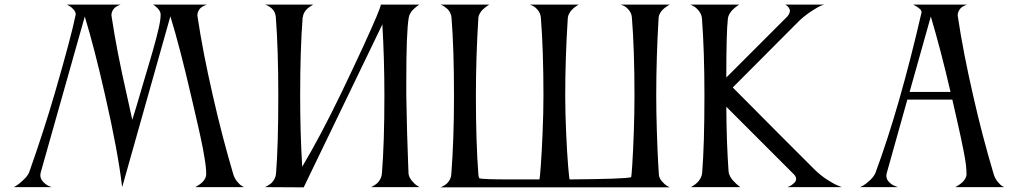

<svg xmlns="http://www.w3.org/2000/svg" viewBox="-20 -807 4385 827"><path d="M526.9 -395Q542 -325.7 549.8 -291Q569.3 -353 580.1 -391.1Q588.4 -419.4 601.6 -464.1Q614.7 -508.8 621.8 -532.2Q628.9 -555.7 638.4 -588.9Q647.9 -622.1 652.8 -641.4Q657.7 -660.6 662.8 -682.4Q668 -704.1 669.9 -718.8Q671.9 -733.4 671.9 -744.1Q671.9 -757.8 659.4 -770.8Q647 -783.7 638.2 -787.1H871.1Q869.6 -786.6 866.7 -785.6Q863.8 -784.7 856.7 -781Q849.6 -777.3 844.2 -772.7Q838.9 -768.1 834.5 -759.5Q830.1 -751 830.1 -741.2Q830.1 -740.2 830.6 -737.8Q831.1 -735.4 831.1 -733.9Q853.5 -583.5 897 -394Q937 -217.8 984.9 -56.2Q990.2 -38.6 1001.7 -24.7Q1013.2 -10.7 1022 -5.9L1030.8 -1H820.8Q822.8 -2 825.9 -3.7Q829.1 -5.4 837.2 -10.7Q845.2 -16.1 851.6 -22.2Q857.9 -28.3 863 -37.4Q868.2 -46.4 868.2 -55.2Q868.2 -69.3 866.7 -85.7Q865.2 -102.1 861.1 -126.2Q856.9 -150.4 854 -167.2Q851.1 -184.1 843.3 -219Q835.4 -253.9 831.8 -270.5Q828.1 -287.1 817.6 -332Q807.1 -377 803.2 -394Q756.3 -597.7 713.9 -736.8L506.8 -2.9H505.9Q488.3 -153.3 433.1 -395Q387.2 -598.1 345.2 -735.8L154.8 -62Q153.8 -58.1 153.8 -51.8Q153.8 -36.6 165.8 -23.9Q177.7 -11.2 189.9 -5.9L202.1 -1H40Q45.9 -4.4 54.9 -10.3Q64 -16.1 82 -33.2Q100.1 -50.3 106 -65.9Q168.9 -243.7 216.8 -408.2Q286.6 -648.9 305.2 -740.2Q305.2 -741.2 305.7 -742.7Q306.2 -744.1 306.2 -745.1Q306.2 -755.9 296.6 -766.4Q287.1 -776.9 277.3 -782.2L268.1 -787.1H500Q498.5 -786.6 495.8 -785.9Q493.2 -785.2 486.1 -781.5Q479 -777.8 473.9 -773.2Q468.8 -768.6 464.4 -760.3Q460 -752 460 -742.2Q460 -741.2 460.4 -738.8Q460.9 -736.3 460.9 -734.9Q483.4 -584.5 526.9 -395Z M1168.9 -59.1Q1178.7 -179.2 1178.7 -396Q1178.7 -595.2 1168 -733.9Q1167 -745.6 1162.1 -755.4Q1157.2 -765.1 1150.4 -770.8Q1143.6 -776.4 1137 -780.3Q1130.4 -784.2 1126 -785.6L1121.6 -787.1H1329.6Q1327.6 -786.1 1325 -784.7Q1322.3 -783.2 1314.7 -778.1Q1307.1 -772.9 1301.3 -767.1Q1295.4 -761.2 1290.3 -752.2Q1285.2 -743.2 1284.7 -733.9H1283.7Q1272.9 -593.3 1272.9 -396Q1272.9 -232.9 1281.7 -88.9Q1359.4 -219.2 1448.7 -403.8Q1502.9 -516.6 1543.5 -604.7Q1584 -692.9 1602.1 -736.3Q1620.1 -779.8 1620.1 -786.1L1619.6 -787.1H1786.6Q1785.2 -786.1 1782.2 -784.4Q1779.3 -782.7 1772.2 -777.1Q1765.1 -771.5 1759.3 -765.6Q1753.4 -759.8 1747.8 -750.5Q1742.2 -741.2 1740.7 -731.9Q1730 -672.9 1730 -457V-396Q1731 -322.3 1733.4 -238Q1735.8 -153.8 1737.8 -106.4L1739.7 -59.1Q1741.2 -44.4 1752.9 -29.8Q1764.6 -15.1 1775.9 -7.8L1786.6 -1H1577.6Q1579.6 -1.5 1582.5 -2.9Q1585.4 -4.4 1593.3 -9.3Q1601.1 -14.2 1607.2 -20.3Q1613.3 -26.4 1618.7 -36.9Q1624 -47.4 1625 -59.1Q1635.7 -191.4 1635.7 -396Q1635.7 -549.3 1627 -702.1L1288.6 -1V0L1120.6 -1Q1122.6 -1.5 1125.5 -2.9Q1128.4 -4.4 1136.5 -9.3Q1144.5 -14.2 1150.9 -20.3Q1157.2 -26.4 1162.6 -36.9Q1168 -47.4 1168.9 -59.1Z M2864.7 0H1876.5Q1878.4 -0.5 1881.3 -1.7Q1884.3 -2.9 1892.1 -7.3Q1899.9 -11.7 1906 -17.6Q1912.1 -23.4 1917.5 -33.4Q1922.9 -43.5 1923.8 -55.2Q1935.5 -206.5 1935.5 -394Q1935.5 -598.6 1924.8 -731Q1923.8 -742.7 1918.7 -752.7Q1913.6 -762.7 1906.7 -768.8Q1899.9 -774.9 1893.3 -779.3Q1886.7 -783.7 1882.3 -785.2L1877.4 -787.1H2087.9Q2085.9 -786.1 2083 -784.4Q2080.1 -782.7 2072.3 -776.9Q2064.5 -771 2058.3 -764.9Q2052.2 -758.8 2046.9 -749.5Q2041.5 -740.2 2040.5 -731Q2029.8 -559.6 2029.8 -394Q2029.8 -195.8 2040.5 -55.2Q2040.5 -48.8 2044.4 -39.1Q2058.6 -34.2 2174.8 -34.2H2303.7Q2305.2 -37.6 2309.3 -92.5Q2313.5 -147.5 2317.1 -234.9Q2320.8 -322.3 2320.8 -394Q2320.8 -592.8 2309.6 -731Q2308.1 -749.5 2296.4 -763.7Q2284.7 -777.8 2273.9 -782.2L2262.7 -787.1H2472.7Q2470.7 -786.1 2467.8 -784.4Q2464.8 -782.7 2457 -776.9Q2449.2 -771 2443.4 -764.9Q2437.5 -758.8 2432.1 -749.5Q2426.8 -740.2 2425.8 -731Q2414.6 -559.6 2414.6 -394Q2414.6 -322.8 2418.5 -235.6Q2422.4 -148.4 2427 -93Q2431.6 -37.6 2433.6 -34.2Q2676.8 -36.1 2698.7 -43.9Q2700.2 -48.8 2703.6 -101.3Q2707 -153.8 2710 -238Q2712.9 -322.3 2712.9 -394Q2712.9 -593.8 2701.7 -731.9Q2700.2 -750.5 2688.2 -764.4Q2676.3 -778.3 2665 -782.7L2653.8 -787.1H2864.7Q2862.8 -786.1 2859.9 -784.4Q2856.9 -782.7 2848.9 -777.1Q2840.8 -771.5 2834.7 -765.6Q2828.6 -759.8 2823.2 -750.5Q2817.9 -741.2 2816.9 -731.9Q2806.6 -559.6 2806.6 -394Q2806.6 -324.7 2809.3 -240Q2812 -155.3 2814.9 -105.5L2817.9 -55.2Q2818.8 -40.5 2830.6 -26.6Q2842.3 -12.7 2853.5 -6.3Z M3115.2 -727.1Q3108.4 -668.9 3108.4 -473.1L3372.1 -736.8Q3382.3 -750 3382.3 -759.8Q3382.3 -767.6 3377.2 -774.4Q3372.1 -781.2 3367.2 -784.2L3362.3 -787.1H3529.3Q3523.9 -785.6 3514.4 -781.7Q3504.9 -777.8 3477.3 -760.3Q3449.7 -742.7 3424.3 -719.2L3136.2 -430.2Q3401.4 -163.1 3490.2 -75.2Q3514.6 -51.3 3543.5 -32.7Q3572.3 -14.2 3588.9 -7.8L3605.5 -1H3371.1Q3375.5 -2.4 3381.8 -5.1Q3388.2 -7.8 3398.7 -17.1Q3409.2 -26.4 3409.2 -36.1Q3409.2 -46.4 3399.4 -56.2L3108.4 -347.2Q3109.4 -191.4 3118.2 -67.9Q3119.1 -58.1 3124.5 -47.9Q3129.9 -37.6 3137.2 -29.5Q3144.5 -21.5 3151.6 -14.9Q3158.7 -8.3 3163.6 -4.9L3168.5 -1H2955.1Q2957 -2 2960 -3.4Q2962.9 -4.9 2970.9 -10.5Q2979 -16.1 2985.4 -22.7Q2991.7 -29.3 2997.6 -39.8Q3003.4 -50.3 3004.4 -62Q3014.2 -184.1 3014.2 -395Q3014.2 -588.4 3003.4 -729Q3001.5 -746.6 2989.3 -761.2Q2977.1 -775.9 2965.8 -781.2L2954.1 -787.1H3164.1Q3162.1 -786.1 3159.2 -784.2Q3156.2 -782.2 3148.2 -775.9Q3140.1 -769.5 3133.8 -762.9Q3127.4 -756.3 3121.8 -746.6Q3116.2 -736.8 3115.2 -727.1Z M3897.9 -411.1H4074.2Q4032.2 -591.8 3989.3 -735.8ZM3685.1 -1Q3690.9 -3.9 3700 -9Q3709 -14.2 3726.8 -30.3Q3744.6 -46.4 3751 -63Q3855 -343.3 3949.2 -752.9V-755.4Q3949.2 -762.2 3940.2 -770Q3931.2 -777.8 3922.4 -782.2L3913.1 -787.1H4145Q4143.6 -786.6 4140.9 -785.6Q4138.2 -784.7 4131.1 -781Q4124 -777.3 4118.9 -772.7Q4113.8 -768.1 4109.4 -759.5Q4105 -751 4105 -741.2Q4105 -740.2 4105.5 -737.8Q4106 -735.4 4106 -733.9Q4128.4 -583.5 4171.9 -394Q4210 -224.6 4260.3 -56.2Q4265.6 -38.6 4276.9 -24.7Q4288.1 -10.7 4296.4 -5.9L4305.2 -1H4094.2Q4096.2 -2 4099.6 -3.7Q4103 -5.4 4111.3 -11Q4119.6 -16.6 4126 -22.7Q4132.3 -28.8 4137.7 -38.1Q4143.1 -47.4 4143.1 -56.2Q4143.1 -74.7 4140.4 -97.9Q4137.7 -121.1 4130.4 -157.7Q4123 -194.3 4117.9 -218.3Q4112.8 -242.2 4100.3 -297.4Q4087.9 -352.5 4082 -377.9H3888.2L3798.8 -59.1Q3797.9 -56.2 3797.9 -48.8Q3797.9 -34.2 3810.1 -22.2Q3822.3 -10.3 3834.5 -5.9L3847.2 -1Z"/></svg>

Font: Anticva
Style: Regular
Weight: 400
Version: Version 1.000